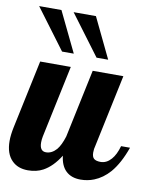

<svg xmlns="http://www.w3.org/2000/svg" viewBox="-93 -818 725 889"><g transform="rotate(10 269.5 -373.0)"><path d="M18.6 -752H123.5L214.8 -563H159.7ZM180.7 -752H285.6L376.5 -563H321.8ZM23.4 -22.5Q-7.8 -53.7 -7.8 -113.8Q-7.8 -142.1 0 -179.2L67.9 -500H211.9L140.1 -160.2Q137.2 -145 137.2 -131.8Q137.2 -90.8 167 -90.8Q194.3 -90.8 216.3 -115.7Q233.9 -136.7 247.1 -179.2L314.9 -500H459L387.2 -160.2Q382.8 -145.5 382.8 -127.9Q382.8 -107.4 392.6 -99.1Q402.3 -90.8 423.8 -90.8Q451.7 -90.8 473.6 -115.7Q493.2 -137.7 504.9 -179.2H546.9Q520 -103 481.9 -58.6Q449.7 -22 409.2 -5.9Q379.4 5.9 346.2 5.9Q303.2 5.9 277.8 -18.1Q252.4 -42 247.1 -88.9Q212.9 -34.2 169.9 -10.7Q139.2 5.9 99.1 5.9Q51.3 5.9 23.4 -22.5Z"/></g></svg>

Font: Pattaya
Style: Regular
Weight: 400
Designer: Pablo Impallari / Thai characters Designed by Thanarat Vachiruckul and Suppakit Chalermlarp
Foundry: Pablo Impallari
Version: Version 2.000